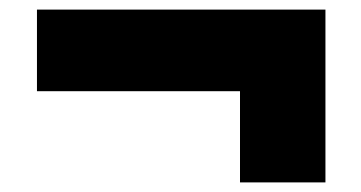

<svg xmlns="http://www.w3.org/2000/svg" viewBox="-20 -485 752 400"><path d="M480 -105V-295H57V-465H658V-105Z"/></svg>

Font: Encode Sans Expanded Expanded Black
Style: Regular
Weight: 900
Width: 7
Designer: Multiple Designers
Foundry: Impallari Type
Version: Version 3.000; ttfautohint (v1.8.3) -l 8 -r 50 -G 200 -x 14 